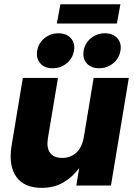

<svg xmlns="http://www.w3.org/2000/svg" viewBox="-20 -889 641 920"><path d="M179.7 11.2Q95.2 11.2 57.6 -42.5Q20 -96.2 35.6 -191.4L89.4 -515.6H257.8L209.5 -226.6Q202.1 -180.7 220 -156.5Q237.8 -132.3 277.8 -132.3Q317.9 -132.3 345.7 -157.5Q373.5 -182.6 382.3 -235.4L428.7 -515.6H597.2L511.7 0H345.7L359.4 -83.5Q326.2 -39.1 282 -13.9Q237.8 11.2 179.7 11.2ZM557.1 -868.7 540 -776.4H252.4L269.5 -868.7ZM231.9 -562Q193.8 -562 172.9 -585.7Q151.9 -609.4 158.2 -646Q164.1 -682.1 192.9 -705.8Q221.7 -729.5 259.8 -729.5Q298.3 -729.5 319.6 -705.8Q340.8 -682.1 334.5 -646Q328.6 -609.4 299.6 -585.7Q270.5 -562 231.9 -562ZM455.1 -562Q416.5 -562 395.5 -585.7Q374.5 -609.4 380.9 -646Q386.7 -682.1 415.5 -705.8Q444.3 -729.5 482.9 -729.5Q521 -729.5 542.2 -705.8Q563.5 -682.1 557.1 -646Q551.3 -609.4 522.2 -585.7Q493.2 -562 455.1 -562Z"/></svg>

Font: Inter Display ExtraBold
Style: Italic
Weight: 800
Italic angle: -9.39999°
Designer: Rasmus Andersson
Foundry: rsms
Version: Version 4.000;git-a52131595